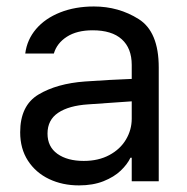

<svg xmlns="http://www.w3.org/2000/svg" viewBox="-20 -557 575 590"><path d="M241.2 -306.6Q274.4 -309.1 315.7 -311.3Q356.9 -313.5 384.8 -314.5V-357.4Q384.8 -408.7 354.2 -436.3Q323.7 -463.9 264.6 -463.9Q216.3 -463.9 185.5 -444.1Q154.8 -424.3 145.5 -392.6H57.6Q63 -435.1 90.8 -467.8Q118.7 -500.5 164.8 -518.8Q210.9 -537.1 268.6 -537.1Q344.7 -537.1 406.2 -498.3Q467.8 -459.5 467.8 -349.6V0H384.8V-72.3H380.9Q371.1 -51.8 350.8 -32.5Q330.6 -13.2 298.1 -0.2Q265.6 12.7 222.7 12.7Q171.9 12.7 130.9 -6.8Q89.8 -26.4 65.9 -63.2Q42 -100.1 42 -150.4Q42 -232.9 98.4 -266.6Q154.8 -300.3 241.2 -306.6ZM237.3 -62.5Q282.7 -62.5 316.2 -80.6Q349.6 -98.6 367.2 -128.4Q384.8 -158.2 384.8 -192.4V-245.6L251 -236.3Q191.4 -232.4 158.7 -210.4Q126 -188.5 126 -146.5Q126 -106 156.5 -84.2Q187 -62.5 237.3 -62.5Z"/></svg>

Font: Pretendard JP
Style: Regular
Weight: 400
Designer: Base glyphs from Inter by Rasmus Andersson; Hangeul glyphs from Noto Sans CJK(Source Han Sans) by Jang Soo-young and Kan
Foundry: Kil Hyung-jin
Version: Version 1.309